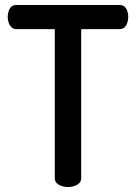

<svg xmlns="http://www.w3.org/2000/svg" viewBox="-20 -751 546 771"><path d="M253 0Q233 0 216.5 -9Q200 -18 200 -35V-634H45Q29 -634 20 -649Q11 -664 11 -683Q11 -701 19 -716Q27 -731 45 -731H460Q479 -731 487 -716Q495 -701 495 -684Q495 -664 486.5 -649Q478 -634 460 -634H306V-35Q306 -18 289.5 -9Q273 0 253 0Z"/></svg>

Font: Dosis ExtraLight SemiBold
Style: Regular
Weight: 600
Version: Version 3.001; ttfautohint (v1.8.2)